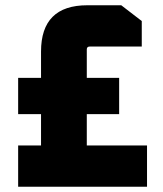

<svg xmlns="http://www.w3.org/2000/svg" viewBox="-20 -710 618 730"><path d="M49 0V-157H136V-276H49V-414H136V-514Q136 -690 312 -690H441L519 -630V-533H321Q310 -533 310 -522V-414H433V-276H310V-157H539V0Z"/></svg>

Font: Oxanium ExtraBold
Style: Regular
Weight: 800
Designer: Severin Meyer
Version: Version 2.000